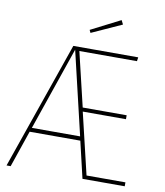

<svg xmlns="http://www.w3.org/2000/svg" viewBox="-93 -935 867 1011"><g transform="rotate(10 341.0 -429.5)"><path d="M435 -21H643V0H417L371 -196H100L33 0H11L248 -681H595L592 -660H284L353 -370H588V-349H357ZM108 -218H366L261 -663ZM475 -859 486 -837 325 -764 318 -779Z"/></g></svg>

Font: Fira Sans Condensed Thin
Style: Regular
Weight: 250
Width: 3
Designer: Carrois Corporate & Edenspiekermann AG
Foundry: Carrois Corporate GbR & Edenspiekermann AG
Version: Version 4.203